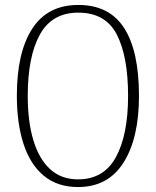

<svg xmlns="http://www.w3.org/2000/svg" viewBox="-20 -745 630 775"><path d="M295 10Q212 10 157 -35.5Q102 -81 75 -164Q48 -247 48 -359Q48 -533 110 -629Q172 -725 296 -725Q421 -725 481 -632Q541 -539 541 -358Q541 -187 478.5 -88.5Q416 10 295 10ZM295 -21Q399 -21 448 -111Q497 -201 497 -358Q497 -517 451.5 -605.5Q406 -694 296 -694Q190 -694 141 -605.5Q92 -517 92 -358Q92 -255 114.5 -179.5Q137 -104 182 -62.5Q227 -21 295 -21Z"/></svg>

Font: Noto Serif Sinhala Condensed ExtraLight
Style: Regular
Weight: 200
Width: 3
Designer: Jelle Bosma - Monotype Design Team
Foundry: Monotype Imaging Inc.
Version: Version 2.007; ttfautohint (v1.8.4.7-5d5b)